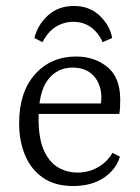

<svg xmlns="http://www.w3.org/2000/svg" viewBox="-20 -612 468 642"><path d="M44 -200Q44 -304 97 -363.5Q150 -423 235 -423Q296 -423 339 -388Q382 -353 382 -279Q382 -270 381.5 -256Q381 -242 379 -231H90V-266H317Q318 -271 318.5 -275Q319 -279 319 -284Q319 -330 293.5 -358Q268 -386 223 -386Q171 -386 140 -345Q109 -304 109 -216Q109 -147 127.5 -107.5Q146 -68 175.5 -51.5Q205 -35 239 -35Q277 -35 308 -53Q339 -71 356 -101L381 -88Q368 -45 327 -17.5Q286 10 224 10Q164 10 124 -17.5Q84 -45 64 -92.5Q44 -140 44 -200ZM227 -592Q280 -592 314 -559Q348 -526 355 -485L323 -471Q309 -503 284 -521Q259 -539 225 -539Q194 -539 167.5 -523Q141 -507 122 -471L95 -485Q106 -529 140.5 -560.5Q175 -592 227 -592Z"/></svg>

Font: Yrsa Light
Style: Regular
Weight: 300
Designer: Anna Giedrys (Yrsa+Rasa design), David Brezina (Yrsa art-direction, Rasa art-direction, design)
Foundry: Rosetta Type Foundry
Version: Version 2.004